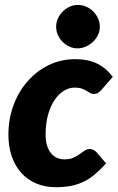

<svg xmlns="http://www.w3.org/2000/svg" viewBox="-20 -772 492 800"><path d="M15 0ZM422 -91Q397 -63.5 374 -44.5Q351 -25.5 326.5 -14Q302 -2.5 274.2 2.8Q246.5 8 213 8Q167.5 8 131 -7.5Q94.5 -23 68.8 -51.5Q43 -80 29 -120.5Q15 -161 15 -211.5Q15 -275 35.8 -332Q56.5 -389 93.8 -432Q131 -475 182 -500.2Q233 -525.5 294 -525.5Q346 -525.5 383.2 -507.8Q420.5 -490 450 -452L400 -394.5Q394.5 -389 387.5 -384.8Q380.5 -380.5 372 -380.5Q362 -380.5 355.2 -384.8Q348.5 -389 340.5 -393.8Q332.5 -398.5 321 -402.8Q309.5 -407 291 -407Q268 -407 246.2 -393.8Q224.5 -380.5 207.5 -355.5Q190.5 -330.5 180.2 -294Q170 -257.5 170 -211Q170 -185 176 -165.8Q182 -146.5 192.5 -133.8Q203 -121 217 -114.5Q231 -108 247 -108Q271 -108 285.8 -114.8Q300.5 -121.5 311.5 -129.5Q322.5 -137.5 332 -144.2Q341.5 -151 355 -151Q362.5 -151 369.5 -147.2Q376.5 -143.5 382 -138L422 -91ZM396 -660.5Q396 -642 388 -625.8Q380 -609.5 367 -597.2Q354 -585 337.2 -577.8Q320.5 -570.5 303 -570.5Q285.5 -570.5 269.5 -577.8Q253.5 -585 241.2 -597.2Q229 -609.5 221.5 -625.8Q214 -642 214 -660.5Q214 -679 221.5 -695.5Q229 -712 241.8 -724.5Q254.5 -737 270.5 -744.2Q286.5 -751.5 304 -751.5Q322 -751.5 338.5 -744.5Q355 -737.5 367.8 -725Q380.5 -712.5 388.2 -696Q396 -679.5 396 -660.5Z"/></svg>

Font: Lato Black
Style: Italic
Weight: 900
Italic angle: -7°
Designer: Lukasz Dziedzic
Foundry: tyPoland Lukasz Dziedzic
Version: Version 2.007; 2014-02-27